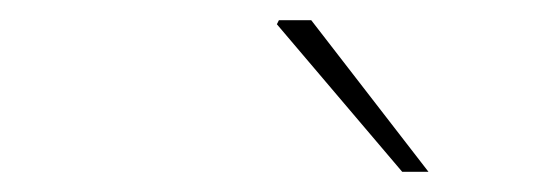

<svg xmlns="http://www.w3.org/2000/svg" viewBox="-20 -740 544 190"><path d="M378 -570 254 -716 256 -720H288L404 -570Z"/></svg>

Font: Source Sans 3 ExtraLight
Style: Italic
Weight: 250
Italic angle: -11°
Designer: Paul D. Hunt
Foundry: Adobe
Version: Version 3.046;hotconv 1.0.118;makeotfexe 2.5.65603